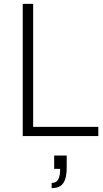

<svg xmlns="http://www.w3.org/2000/svg" viewBox="-20 -706 536 996"><path d="M98 0V-686H152V-48H490V0ZM248 270V243Q271 243 281.5 225.5Q292 208 292 170H261V101H326V162Q326 200 318 224Q310 248 293 259Q276 270 248 270Z"/></svg>

Font: Archivo SemiBold Thin
Style: Regular
Weight: 250
Version: Version 2.001